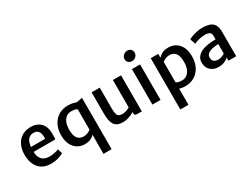

<svg xmlns="http://www.w3.org/2000/svg" viewBox="-71 -1583 3421 2606"><g transform="rotate(-30 1640.0 -280.0)"><path d="M303 8Q180 8 113.8 -68.2Q47.5 -144.5 47.5 -279.5Q47.5 -360.5 77.2 -424.5Q107 -488.5 164.2 -525.8Q221.5 -563 305 -564Q347.5 -565 385.2 -552.5Q423 -540 452.2 -513.8Q481.5 -487.5 499 -446.8Q516.5 -406 517.5 -350Q517.5 -319 517 -293.8Q516.5 -268.5 512.5 -250H119.5L129.5 -326H398.5Q401 -366 393.8 -400.2Q386.5 -434.5 364.2 -455Q342 -475.5 299 -475.5Q261.5 -475.5 232.2 -454.8Q203 -434 187.2 -384.2Q171.5 -334.5 174 -247.5Q176.5 -187.5 198 -152.2Q219.5 -117 255 -102Q290.5 -87 335 -87Q355.5 -87 383.5 -91Q411.5 -95 437 -101.8Q462.5 -108.5 476 -116.5L499.5 -44.5Q481 -29.5 449 -17.8Q417 -6 378.8 1Q340.5 8 303 8Z M982 68 984 -53 982 -97.5V-477L993 -489L998 -537.5L1109.5 -557V247H982ZM831 8Q772 8 721.8 -21Q671.5 -50 640.8 -109Q610 -168 610 -258.5Q610 -350 645.2 -418.8Q680.5 -487.5 743.5 -525.8Q806.5 -564 891 -564Q942.5 -564 983.2 -552Q1024 -540 1035.5 -531L982 -451Q967.5 -463 943.2 -467.8Q919 -472.5 887 -472.5Q846.5 -472.5 814 -450Q781.5 -427.5 762.2 -382.5Q743 -337.5 742.5 -271Q741.5 -177 775 -134.2Q808.5 -91.5 868.5 -91.5Q905 -91.5 935.2 -104.8Q965.5 -118 982 -131L1000 -67.5Q988.5 -55 968 -37.2Q947.5 -19.5 914.2 -5.8Q881 8 831 8Z M1432.5 8Q1376.5 8 1342.2 -9Q1308 -26 1290.2 -58Q1272.5 -90 1266.2 -133.8Q1260 -177.5 1260 -230.5V-557H1387V-230.5Q1387 -169 1397 -139.8Q1407 -110.5 1427.8 -101.8Q1448.5 -93 1481.5 -93Q1501 -93 1523 -98.8Q1545 -104.5 1564 -112.8Q1583 -121 1593.5 -128.5V-557H1721V8H1653.5Q1631.5 8 1619 1.5Q1606.5 -5 1606.5 -30.5V-69L1609 -49.5Q1587 -34 1557 -21Q1527 -8 1494.5 0Q1462 8 1432.5 8Z M1891.5 0V-556H2019V0ZM1948.5 -649Q1917 -649 1894 -669Q1871 -689 1871 -722.5Q1871 -745.5 1883.8 -764.2Q1896.5 -783 1916.5 -794.2Q1936.5 -805.5 1958.5 -805.5Q1996 -805.5 2015.8 -784.5Q2035.5 -763.5 2035.5 -732Q2035.5 -696.5 2009.5 -672.8Q1983.5 -649 1948.5 -649Z M2186.5 247V-557H2304V-489L2314 -477V-51L2313 -22.5L2314 68V247ZM2404.5 8Q2353 8 2319.2 -4.5Q2285.5 -17 2275.5 -25L2314 -106.5Q2329 -93.5 2352.5 -88Q2376 -82.5 2408 -82.5Q2449 -82.5 2481.5 -106Q2514 -129.5 2533.2 -174.8Q2552.5 -220 2553 -285Q2554 -381.5 2520.2 -424Q2486.5 -466.5 2426.5 -466.5Q2390 -466.5 2360.8 -452.8Q2331.5 -439 2314 -425.5L2296 -489.5Q2307.5 -501.5 2327.8 -519.2Q2348 -537 2381 -550.5Q2414 -564 2464 -564Q2523 -564 2573.5 -535.2Q2624 -506.5 2654.5 -447.8Q2685 -389 2685 -299Q2685 -207.5 2650 -138.5Q2615 -69.5 2552 -30.8Q2489 8 2404.5 8Z M2929 8Q2878 8 2838.8 -12.2Q2799.5 -32.5 2777.2 -69.5Q2755 -106.5 2755 -156.5Q2755 -209.5 2783.5 -246.5Q2812 -283.5 2860 -304Q2892.5 -317.5 2930.2 -325Q2968 -332.5 3006 -335.8Q3044 -339 3076.5 -339L3101 -308L3076.5 -265Q3057.5 -265 3031.8 -262.2Q3006 -259.5 2981.5 -254Q2957 -248.5 2940 -240.5Q2916.5 -230 2900 -213Q2883.5 -196 2883.5 -164.5Q2883.5 -123 2906.5 -102.2Q2929.5 -81.5 2972 -81.5Q2994 -81.5 3016 -87.8Q3038 -94 3054.5 -102.2Q3071 -110.5 3076.5 -117L3100.5 -90L3083.5 -47Q3061.5 -27 3020.8 -9.5Q2980 8 2929 8ZM3204.5 0H3083.5V-83H3076.5V-387.5Q3076.5 -434.5 3051.8 -449.5Q3027 -464.5 2981.5 -464.5Q2950 -464.5 2916.2 -458.5Q2882.5 -452.5 2853.8 -443.2Q2825 -434 2808 -424L2779 -511.5Q2792.5 -519.5 2826.2 -532.2Q2860 -545 2904.8 -555.2Q2949.5 -565.5 2993.5 -565.5Q3061 -565.5 3108 -550Q3155 -534.5 3179.8 -494Q3204.5 -453.5 3204.5 -378.5Z"/></g></svg>

Font: Merriweather Sans Medium
Style: Regular
Weight: 500
Designer: Eben Sorkin
Foundry: Eben Sorkin
Version: Version 2.001